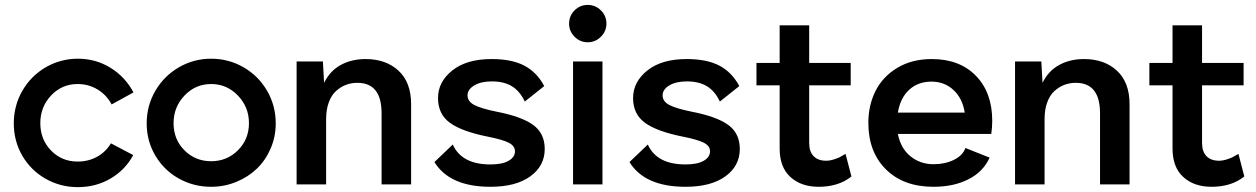

<svg xmlns="http://www.w3.org/2000/svg" viewBox="-20 -750 5111 781"><path d="M296.9 -511.2Q369.6 -511.2 429.7 -474.1Q489.7 -437 522.9 -374L434.1 -325.2Q413.6 -363.8 377 -386Q340.3 -408.2 295.9 -408.2Q231.9 -408.2 188 -361.8Q144 -315.4 144 -249Q144 -182.6 187.7 -137.7Q231.4 -92.8 295.9 -92.8Q339.4 -92.8 374.5 -112.1Q409.7 -131.3 431.2 -167L522 -119.1Q488.8 -58.1 429.2 -23.4Q369.6 11.2 296.9 11.2Q225.6 11.2 165.8 -22.7Q106 -56.6 71 -116.2Q36.1 -175.8 36.1 -248Q36.1 -320.3 71 -380.9Q106 -441.4 166 -476.3Q226.1 -511.2 296.9 -511.2Z M576.7 -248Q576.7 -320.3 612.1 -380.9Q647.5 -441.4 707.8 -476.3Q768.1 -511.2 838.9 -511.2Q910.2 -511.2 970.7 -476.3Q1031.2 -441.4 1066.4 -380.9Q1101.6 -320.3 1101.6 -248Q1101.6 -193.8 1080.8 -145.8Q1060.1 -97.7 1024.7 -63.7Q989.3 -29.8 940.9 -10Q892.6 9.8 838.9 9.8Q767.6 9.8 707.5 -23.7Q647.5 -57.1 612.1 -116.7Q576.7 -176.3 576.7 -248ZM686 -249Q686 -183.1 730.2 -138.7Q774.4 -94.2 838.9 -94.2Q903.3 -94.2 948 -138.9Q992.7 -183.6 992.7 -249Q992.7 -314.5 947.8 -361.3Q902.8 -408.2 838.9 -408.2Q774.9 -408.2 730.5 -361.3Q686 -314.5 686 -249Z M1467.3 -509.8Q1549.8 -509.8 1601.1 -462.4Q1652.3 -415 1652.3 -326.2V0H1532.2V-289.1Q1532.2 -413.1 1433.6 -413.1Q1408.7 -413.1 1387 -404.8Q1365.2 -396.5 1346.7 -379.6Q1328.1 -362.8 1317.4 -333.5Q1306.6 -304.2 1306.6 -265.1V0H1186.5V-500H1293.5L1298.3 -413.1Q1322.3 -461.9 1366.2 -485.8Q1410.2 -509.8 1467.3 -509.8Z M1975.1 9.8Q1809.1 9.8 1747.1 -90.8L1821.8 -162.1Q1857.9 -81.1 1975.1 -81.1Q2022.9 -81.1 2048.8 -95.9Q2074.7 -110.8 2074.7 -134.8Q2074.7 -156.2 2049.8 -169.2Q2024.9 -182.1 1965.8 -193.8Q1857.9 -215.3 1809.8 -250.7Q1761.7 -286.1 1761.7 -351.1Q1761.7 -417 1819.8 -463.4Q1877.9 -509.8 1980 -509.8Q2061.5 -509.8 2112.5 -483.2Q2163.6 -456.5 2193.8 -399.9L2114.7 -336.9Q2094.7 -379.4 2062.3 -399.2Q2029.8 -418.9 1981 -418.9Q1936.5 -418.9 1909.2 -402.6Q1881.8 -386.2 1881.8 -361.8Q1881.8 -337.4 1909.2 -323Q1936.5 -308.6 1999 -295.9Q2100.6 -276.4 2148.2 -242.2Q2195.8 -208 2195.8 -144Q2195.8 -75.2 2137.2 -32.7Q2078.6 9.8 1975.1 9.8Z M2294.9 -653.8Q2294.9 -685.5 2317.1 -707.8Q2339.4 -730 2370.6 -730Q2401.9 -730 2424.3 -707.8Q2446.8 -685.5 2446.8 -653.8Q2446.8 -623 2424.3 -600.6Q2401.9 -578.1 2370.6 -578.1Q2339.4 -578.1 2317.1 -600.6Q2294.9 -623 2294.9 -653.8ZM2311 0V-500H2430.7V0Z M2768.6 9.8Q2602.5 9.8 2540.5 -90.8L2615.2 -162.1Q2651.4 -81.1 2768.6 -81.1Q2816.4 -81.1 2842.3 -95.9Q2868.2 -110.8 2868.2 -134.8Q2868.2 -156.2 2843.3 -169.2Q2818.4 -182.1 2759.3 -193.8Q2651.4 -215.3 2603.3 -250.7Q2555.2 -286.1 2555.2 -351.1Q2555.2 -417 2613.3 -463.4Q2671.4 -509.8 2773.4 -509.8Q2855 -509.8 2906 -483.2Q2957 -456.5 2987.3 -399.9L2908.2 -336.9Q2888.2 -379.4 2855.7 -399.2Q2823.2 -418.9 2774.4 -418.9Q2730 -418.9 2702.6 -402.6Q2675.3 -386.2 2675.3 -361.8Q2675.3 -337.4 2702.6 -323Q2730 -308.6 2792.5 -295.9Q2894 -276.4 2941.7 -242.2Q2989.3 -208 2989.3 -144Q2989.3 -75.2 2930.7 -32.7Q2872.1 9.8 2768.6 9.8Z M3271.5 -168.9Q3271.5 -133.3 3289.6 -114.7Q3307.6 -96.2 3340.3 -96.2Q3355.5 -96.2 3372.1 -101.6Q3388.7 -106.9 3396 -110.8Q3403.3 -114.7 3419.4 -124L3443.4 -32.2Q3391.1 9.8 3310.1 9.8Q3238.8 9.8 3195.1 -30Q3151.4 -69.8 3151.4 -146V-402.8H3057.1V-494.1H3151.4V-647H3271.5V-494.1H3440.4V-402.8H3271.5Z M3777.3 9.8Q3654.8 9.8 3583.5 -61.3Q3512.2 -132.3 3512.2 -250Q3512.2 -322.3 3541.7 -380.6Q3571.3 -439 3630.6 -474.4Q3689.9 -509.8 3770 -509.8Q3883.8 -509.8 3950 -441.4Q4016.1 -373 4016.1 -258.8Q4016.1 -231.4 4012.2 -205.1H3632.3Q3644 -146 3683.8 -114Q3723.6 -82 3777.3 -82Q3823.7 -82 3859.9 -99.6Q3896 -117.2 3907.2 -147.9L4005.4 -108.9Q3980 -51.8 3919.9 -21Q3859.9 9.8 3777.3 9.8ZM3632.3 -292H3904.3Q3895 -350.1 3858.4 -384Q3821.8 -418 3769 -418Q3714.4 -418 3678.2 -384.8Q3642.1 -351.6 3632.3 -292Z M4389.6 -509.8Q4472.2 -509.8 4523.4 -462.4Q4574.7 -415 4574.7 -326.2V0H4454.6V-289.1Q4454.6 -413.1 4356 -413.1Q4331.1 -413.1 4309.3 -404.8Q4287.6 -396.5 4269 -379.6Q4250.5 -362.8 4239.7 -333.5Q4229 -304.2 4229 -265.1V0H4108.9V-500H4215.8L4220.7 -413.1Q4244.6 -461.9 4288.6 -485.8Q4332.5 -509.8 4389.6 -509.8Z M4869.6 -168.9Q4869.6 -133.3 4887.7 -114.7Q4905.8 -96.2 4938.5 -96.2Q4953.6 -96.2 4970.2 -101.6Q4986.8 -106.9 4994.1 -110.8Q5001.5 -114.7 5017.6 -124L5041.5 -32.2Q4989.3 9.8 4908.2 9.8Q4836.9 9.8 4793.2 -30Q4749.5 -69.8 4749.5 -146V-402.8H4655.3V-494.1H4749.5V-647H4869.6V-494.1H5038.6V-402.8H4869.6Z"/></svg>

Font: Human Sans Medium
Style: Regular
Weight: 500
Designer: Tim Radville
Foundry: Continuum
Version: Version 1.000;FEAKit 1.0